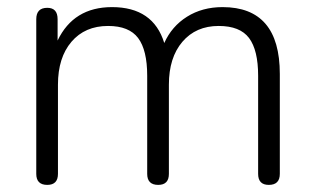

<svg xmlns="http://www.w3.org/2000/svg" viewBox="-20 -514 887 540"><path d="M113 6Q82 6 82 -25V-460Q82 -492 113 -492Q142 -492 142 -460V-400Q187 -494 295 -494Q411 -494 442 -393Q463 -440 506 -467Q549 -494 606 -494Q767 -494 767 -306V-25Q767 6 736 6Q706 6 706 -25V-301Q706 -373 680.5 -407Q655 -441 595 -441Q531 -441 493 -396.5Q455 -352 455 -276V-25Q455 6 425 6Q394 6 394 -25V-301Q394 -373 368.5 -407Q343 -441 284 -441Q219 -441 181 -396.5Q143 -352 143 -276V-25Q143 6 113 6Z"/></svg>

Font: Nunito Light
Style: Regular
Weight: 300
Designer: Vernon Adams
Foundry: Vernon Adams
Version: Version 3.601; ttfautohint (v1.8.2.53-6de2)